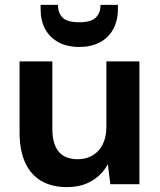

<svg xmlns="http://www.w3.org/2000/svg" viewBox="-20 -753 656 785"><path d="M253 12Q192 12 148.5 -13.5Q105 -39 82.5 -89Q60 -139 60 -212V-502H194V-226Q194 -165 219.5 -133.5Q245 -102 298 -102Q332 -102 358.5 -117.5Q385 -133 400 -163Q415 -193 415 -236V-502H550V0H431L421 -82Q398 -39 355.5 -13.5Q313 12 253 12ZM304 -561Q255 -561 219.5 -580Q184 -599 165 -633.5Q146 -668 146 -716V-733H217Q217 -700 236 -681Q255 -662 304 -662Q352 -662 371.5 -681Q391 -700 391 -733H462V-716Q462 -668 442.5 -633Q423 -598 387.5 -579.5Q352 -561 304 -561Z"/></svg>

Font: DM Sans 16pt
Style: Bold
Weight: 700
Version: Version 4.004;gftools[0.9.30]